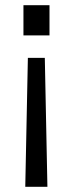

<svg xmlns="http://www.w3.org/2000/svg" viewBox="-20 -513 280 737"><path d="M152 -291 162 204H77L87 -291ZM170 -493V-377H70V-493Z"/></svg>

Font: Hanken Grotesk
Style: Regular
Weight: 400
Designer: Alfredo Marco Pradil
Foundry: Hanken Design Co.
Version: Version 3.013